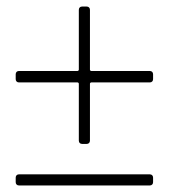

<svg xmlns="http://www.w3.org/2000/svg" viewBox="-20 -567 547 587"><path d="M255 -354V-537C255 -543 251 -547 245 -547H231C225 -547 221 -543 221 -537V-354C221 -352 219 -350 217 -350H38C32 -350 28 -346 28 -340V-325C28 -319 32 -315 38 -315H217C219 -315 221 -313 221 -311V-137C221 -131 225 -127 231 -127H245C251 -127 255 -131 255 -137V-311C255 -313 257 -315 259 -315H438C444 -315 448 -319 448 -325V-340C448 -346 444 -350 438 -350H259C257 -350 255 -352 255 -354ZM38 0H438C444 0 448 -4 448 -10V-24C448 -30 444 -34 438 -34H38C32 -34 28 -30 28 -24V-10C28 -4 32 0 38 0Z"/></svg>

Font: Barlow ExtraLight
Style: Regular
Weight: 275
Designer: Jeremy Tribby
Foundry: Tribby Type
Version: Version 1.422;hotconv 1.0.109;makeotfexe 2.5.65596